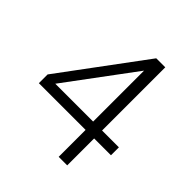

<svg xmlns="http://www.w3.org/2000/svg" viewBox="-194 -862 1001 1001"><g transform="rotate(45 306.0 -361.5)"><path d="M389.5 -723H456V-257H580V-198.5H456V0H393V-198.5H48.5V-263ZM111 -257H390V-632.5Z"/></g></svg>

Font: Public Sans ExtraLight
Style: Regular
Weight: 250
Designer: The Public Sans Project Authors: Dan O. Williams and USWDS (Libre Franklin designed by Pablo Impallari and Rodrigo Fuenz
Version: Version 1.007